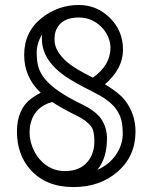

<svg xmlns="http://www.w3.org/2000/svg" viewBox="-20 -738 614 779"><path d="M362.8 -165Q362.8 -208.5 349.6 -225.1Q330.1 -249.5 294.4 -267.1Q230 -298.8 191.9 -324.2Q125.5 -306.6 106.4 -245.1Q100.1 -226.1 100.1 -199.5Q100.1 -172.9 110.6 -144Q121.1 -115.2 140.1 -92.8Q182.1 -43.9 243.2 -43.9Q304.7 -43.9 336.4 -83Q362.8 -115.2 362.8 -165ZM150.9 -598.1Q128.9 -562.5 128.9 -525.1Q128.9 -487.8 136.5 -463.6Q144 -439.5 164.1 -415.5Q204.6 -367.2 308.1 -316.9Q366.7 -289.1 389.2 -257.3Q414.1 -221.7 414.1 -175.8Q414.1 -97.2 375 -48.8Q423.3 -70.3 450.7 -110.4Q478 -150.4 478 -196.5Q478 -242.7 466.1 -269.3Q454.1 -295.9 433.1 -315.7Q412.1 -335.4 384.3 -350.8Q356.4 -366.2 324.7 -382.1Q293 -397.9 261.5 -417.5Q230 -437 205.1 -460.9Q149.9 -514.6 149.9 -581.1Q149.9 -585.4 149.9 -589.8Q149.9 -594.2 150.9 -598.1ZM428.2 -544.9Q428.2 -567.4 418 -590.1Q407.7 -612.8 390.1 -629.9Q352.1 -667 299.8 -667Q230.5 -667 208.5 -618.2Q201.2 -602.1 201.2 -576.7Q201.2 -551.3 216.1 -527.6Q231 -503.9 253.9 -484.9Q284.2 -459 356.9 -422.9Q428.2 -473.6 428.2 -544.9ZM405.8 -396Q464.4 -360.4 486.3 -332Q529.8 -275.9 529.8 -204.1Q529.8 -105.5 458.5 -42.5Q386.7 21 277.8 21Q167.5 21 104.5 -48.3Q48.8 -109.9 48.8 -204.1Q48.8 -297.4 110.4 -340.8Q127.9 -353 145 -361.8Q78.1 -424.8 78.1 -515.1Q78.1 -609.4 150.4 -666Q216.3 -717.8 299.8 -717.8Q372.6 -717.8 425.8 -665.5Q479 -613.3 479 -536.1Q479 -459 405.8 -396Z"/></svg>

Font: Ribeye Marrow
Style: Regular
Weight: 400
Designer: Astigmatic (AOETI)
Foundry: Astigmatic (AOETI)
Version: Version 1.000